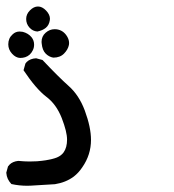

<svg xmlns="http://www.w3.org/2000/svg" viewBox="-28 -412 548 603"><path d="M57.6 171.4Q32.2 171.4 7.8 166Q0.5 158.2 -3.4 149.9Q-7.3 141.6 -8.3 130.4L-2.9 110.8Q-0.5 107.4 2 105Q11.7 95.2 29.3 93.3Q49.8 95.2 64.7 95.2Q79.6 95.2 88.4 94.5Q97.2 93.8 103.5 93Q109.9 92.3 116.2 91.3Q139.2 87.4 150.9 82.5Q164.6 76.7 171.9 66.4Q182.6 51.3 182.6 26.4Q182.6 2 166 -41Q148.9 -84.5 117.7 -107.9Q85 -132.8 45.9 -191.4L51.8 -212.4Q54.2 -215.3 55.7 -217.3Q66.9 -228 85.4 -229L105.5 -223.6Q156.2 -169.9 187.5 -142.1Q220.2 -113.3 238.3 -64.9Q257.8 -12.2 257.8 27.3Q257.8 74.2 230.5 113.3Q218.8 130.9 203.6 142.6Q178.7 161.1 144.5 166.5Q108.9 168.5 87.9 169.9Q66.9 171.4 57.6 171.4ZM-2 -272.9Q-2 -292 11.7 -304.2Q21 -313 33.7 -313Q38.1 -313 43.5 -312Q60.5 -307.6 70.8 -295.4Q79.1 -285.2 79.1 -272Q79.1 -262.2 75.2 -254.4Q67.4 -237.8 51.3 -232.4Q43.9 -230 35.2 -230Q21.5 -230.5 9.8 -243.4Q-2 -256.3 -2 -272.9ZM102.5 -280.3Q102.5 -297.9 115.2 -309.1Q127.9 -320.3 143.6 -320.3Q166 -320.3 179.7 -302.2Q189 -289.6 189 -276.9Q189 -273.9 188.5 -271Q185.5 -256.3 173.1 -243.7Q160.6 -231 139.6 -231H139.2Q125.5 -233.4 115.2 -243.9Q105 -254.4 103 -274.9Q102.5 -277.8 102.5 -280.3ZM128.9 -353Q128.9 -350.6 128.4 -348.1Q126 -333 116 -324.7Q106 -316.4 89.4 -313Q74.7 -314 64.5 -325.4Q54.2 -336.9 54.2 -352.3Q54.2 -367.7 66.2 -379.6Q78.1 -391.6 91.3 -391.6Q104.5 -391.6 116.7 -378.9Q128.9 -366.2 128.9 -353Z"/></svg>

Font: Bakudai
Style: Medium
Weight: 500
Version: Version 1.48